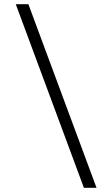

<svg xmlns="http://www.w3.org/2000/svg" viewBox="-20 -751 479 913"><path d="M55 -731H115L439 142H379Z"/></svg>

Font: Arima Madurai Light
Style: Regular
Weight: 300
Designer: Joana Correia and Natanael Gama
Foundry: NDISCOVER
Version: Version 1.020